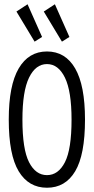

<svg xmlns="http://www.w3.org/2000/svg" viewBox="-20 -868 440 899"><path d="M200 11Q114 11 67.5 -66Q21 -143 21 -308Q21 -468 67.5 -547.5Q114 -627 200 -627Q286 -627 332 -547.5Q378 -468 378 -308Q378 -143 332 -66Q286 11 200 11ZM200 -48Q253 -48 284 -108.5Q315 -169 315 -308Q315 -441 284 -504.5Q253 -568 200 -568Q147 -568 116 -504.5Q85 -441 85 -308Q85 -169 116 -108.5Q147 -48 200 -48ZM142 -673 57 -814 109 -848 177 -695ZM270 -673 185 -814 237 -848 305 -695Z"/></svg>

Font: Inconsolata Condensed
Style: Regular
Weight: 400
Width: 3
Monospace: yes
Designer: Raph Levien, Cyreal, Brenton Simpson
Foundry: Raph Levien, Cyreal, Google
Version: Version 3.000; ttfautohint (v1.8.2.53-6de2)